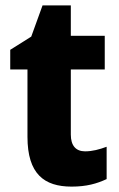

<svg xmlns="http://www.w3.org/2000/svg" viewBox="-20 -683 441 713"><path d="M296 -121C262 -121 243 -142 243 -183V-425H369V-550H243V-663H138L96 -547L18 -498V-425H82V-175C82 -37 144 10 246 10C301 10 340 -1 376 -18V-138C349 -128 323 -121 296 -121Z"/></svg>

Font: Noto Sans Georgian SemiCondensed ExtraBold
Style: Regular
Weight: 800
Width: 4
Designer: Monotype Design Team, Akaki Razmadze
Foundry: Google LLC
Version: Version 2.005